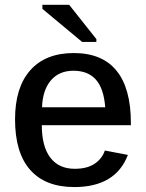

<svg xmlns="http://www.w3.org/2000/svg" viewBox="-20 -755 596 785"><path d="M150.9 -243.2Q150.9 -156.7 185.5 -110.8Q220.2 -64.9 285.6 -64.9Q335.9 -64.9 366.7 -85.4Q397.5 -106 408.7 -139.6L502.9 -121.6Q452.6 9.8 283.7 9.8Q165.5 9.8 103.5 -60.3Q41.5 -130.4 41.5 -267.1Q41.5 -397.9 104 -468Q166.5 -538.1 281.7 -538.1Q397.5 -538.1 456.3 -466.1Q515.1 -394 515.1 -252V-243.2ZM410.2 -316.4Q404.3 -393.6 371.8 -429.7Q339.4 -465.8 280.3 -465.8Q221.7 -465.8 188 -426.3Q154.3 -386.7 151.9 -316.4ZM374 -595.2V-583.5H315.9L153.3 -718.8V-735.4H262.7Z"/></svg>

Font: Arimo Medium
Style: Regular
Weight: 500
Designer: Steve Matteson
Foundry: Monotype Imaging Inc.
Version: Version 1.33